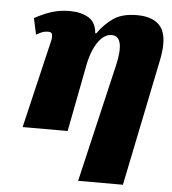

<svg xmlns="http://www.w3.org/2000/svg" viewBox="-54 -601 782 871"><g transform="rotate(5 337.0 -165.0)"><path d="M334 221 460 -317Q475 -381 467.5 -416Q460 -451 428 -451Q403 -451 382 -430Q361 -409 346.5 -375Q332 -341 325 -301L267 0H62L158 -406Q160 -420 158 -430.5Q156 -441 140 -441Q128 -441 117.5 -438Q107 -435 86 -423L70 -497Q114 -521 150.5 -532Q187 -543 231 -543Q280 -543 314.5 -523Q349 -503 353 -453H358Q390 -498 429.5 -524.5Q469 -551 535 -551Q615 -551 646 -506Q677 -461 657 -360L538 221Z"/></g></svg>

Font: Noto Serif Black
Style: Italic
Weight: 900
Italic angle: -12°
Designer: Monotype Design Team
Foundry: Monotype Imaging Inc.
Version: Version 2.013